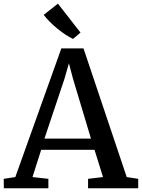

<svg xmlns="http://www.w3.org/2000/svg" viewBox="-28 -1008 760 1028"><path d="M54 -60 300.5 -749H419L650.5 -60L712 -50.5V0H443.5V-50.5L523.5 -60L478 -206H192.5L146 -60L231 -50.5V0H-7.5L-8 -50.5ZM459 -266 362.5 -587.5 341 -669 317 -585.5 210 -266ZM362.5 -800Q345 -808 323.2 -822.2Q301.5 -836.5 279.8 -854.2Q258 -872 238.8 -891.2Q219.5 -910.5 206 -928.5L282 -988.5L403 -833.5L363.5 -800Z"/></svg>

Font: Merriweather 20pt Medium
Style: Regular
Weight: 500
Version: Version 2.100